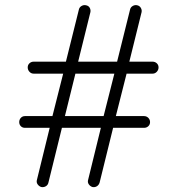

<svg xmlns="http://www.w3.org/2000/svg" viewBox="-20 -735 711 769"><path d="M145 14Q136 11 130.5 3Q125 -5 128 -15L179 -223H80Q70 -223 63.5 -229.5Q57 -236 57 -246Q57 -256 63.5 -263Q70 -270 80 -270H190L233 -440H115Q105 -440 98 -447.5Q91 -455 91 -465Q91 -475 98 -481.5Q105 -488 115 -488H244L296 -697Q298 -706 306.5 -711Q315 -716 324 -714Q335 -712 339.5 -703.5Q344 -695 342 -686L293 -488H449L501 -697Q503 -706 511.5 -711Q520 -716 529 -714Q539 -712 544 -703.5Q549 -695 547 -686L498 -488H591Q601 -488 608 -481.5Q615 -475 615 -465Q615 -455 608 -447.5Q601 -440 591 -440H487L444 -270H557Q567 -270 574 -263Q581 -256 581 -246Q581 -236 574 -229.5Q567 -223 557 -223H433L379 -4Q376 6 368 11Q360 16 350 14Q341 11 335.5 3Q330 -5 333 -15L384 -223H228L174 -4Q172 6 163.5 11Q155 16 145 14ZM240 -270H395L438 -440H282Z"/></svg>

Font: Zen Kurenaido
Style: ARC
Weight: 400
Designer: Yoshimichi Ohira
Foundry: Positype
Version: Version 1.001